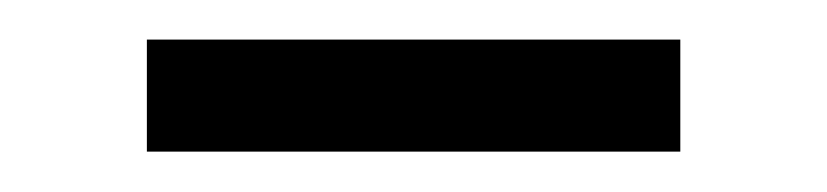

<svg xmlns="http://www.w3.org/2000/svg" viewBox="-20 -332 418 97"><path d="M323.7 -255.4H54.2V-312H323.7Z"/></svg>

Font: Potro Sans Bangla
Style: Regular
Weight: 400
Designer: Jayed Ahsan Saad
Foundry: Codepotro
Version: Potro Sans Bangla;Version 0.996;CodepotroFonts;